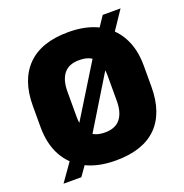

<svg xmlns="http://www.w3.org/2000/svg" viewBox="-128 -791 903 942"><g transform="rotate(-20 323.5 -320.0)"><path d="M326 17.5Q234 17.5 168.8 -15.8Q103.5 -49 68.8 -111.8Q34 -174.5 34 -263.5V-373.5Q34 -508.5 106.8 -581.5Q179.5 -654.5 321 -654.5Q413 -654.5 478.2 -620.8Q543.5 -587 578.2 -524Q613 -461 613 -373.5V-263.5Q613 -126.5 540.5 -54.5Q468 17.5 326 17.5ZM138 36.5H45L148.5 -110L186 -162.5L418.5 -539.5L450.5 -589L509 -676H602L504 -530L467 -480.5L233 -97L205.5 -59ZM323.5 -130Q377 -130 403.2 -162.5Q429.5 -195 429.5 -256V-386Q429.5 -443.5 405.2 -475.2Q381 -507 323.5 -507Q269.5 -507 243.5 -474.5Q217.5 -442 217.5 -381V-251Q217.5 -190 243.5 -160Q269.5 -130 323.5 -130Z"/></g></svg>

Font: Anek Devanagari ExtraBold
Style: Regular
Weight: 800
Designer: Kailash Malviya (Devanagari) & Yesha Goshar (Latin)
Foundry: Ek Type
Version: Version 1.003